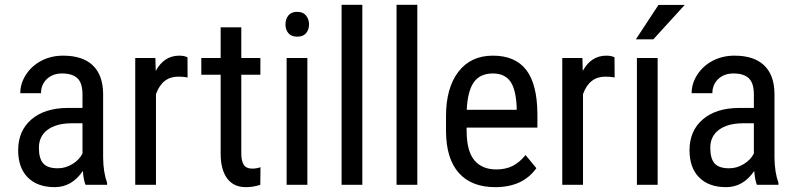

<svg xmlns="http://www.w3.org/2000/svg" viewBox="-20 -770 3316 800"><path d="M336.4 0Q328.6 -17.1 325.2 -57.6Q279.3 9.8 208 9.8Q136.2 9.8 95.9 -30.5Q55.7 -70.8 55.7 -144Q55.7 -224.6 110.4 -272Q165 -319.3 260.3 -320.3H323.7V-376.5Q323.7 -423.8 302.7 -443.8Q281.7 -463.9 238.8 -463.9Q199.7 -463.9 175.3 -440.7Q150.9 -417.5 150.9 -381.8H64.5Q64.5 -422.4 88.4 -459.2Q112.3 -496.1 152.8 -517.1Q193.4 -538.1 243.2 -538.1Q324.2 -538.1 366.5 -497.8Q408.7 -457.5 409.7 -380.4V-113.8Q410.2 -52.7 426.3 -7.8V0ZM221.2 -68.8Q252.9 -68.8 281.7 -86.4Q310.5 -104 323.7 -130.4V-256.3H274.9Q213.4 -255.4 177.7 -228.8Q142.1 -202.1 142.1 -154.3Q142.1 -109.4 160.2 -89.1Q178.2 -68.8 221.2 -68.8Z M761.7 -447.3Q743.7 -450.7 722.7 -450.7Q656.2 -450.7 629.9 -377.9V0H543.5V-528.3H627.4L628.9 -474.6Q663.6 -538.1 727.1 -538.1Q747.6 -538.1 761.2 -531.2Z M985.4 -656.2V-528.3H1064.9V-458.5H985.4V-130.9Q985.4 -99.6 995.6 -83.5Q1005.9 -67.4 1030.8 -67.4Q1047.9 -67.4 1065.4 -73.2L1064.5 0Q1035.2 9.8 1004.4 9.8Q953.1 9.8 926.3 -26.9Q899.4 -63.5 899.4 -130.4V-458.5H818.8V-528.3H899.4V-656.2Z M1260.7 0H1174.3V-528.3H1260.7ZM1267.6 -668.5Q1267.6 -646.5 1255.4 -631.8Q1243.2 -617.2 1218.3 -617.2Q1193.8 -617.2 1181.6 -631.8Q1169.4 -646.5 1169.4 -668.5Q1169.4 -690.4 1181.6 -705.6Q1193.8 -720.7 1218.3 -720.7Q1242.7 -720.7 1255.1 -705.3Q1267.6 -689.9 1267.6 -668.5Z M1489.7 0H1403.3V-750H1489.7Z M1718.8 0H1632.3V-750H1718.8Z M2043.5 9.8Q1944.8 9.8 1892.1 -49.1Q1839.4 -107.9 1838.4 -221.7V-285.6Q1838.4 -403.8 1889.9 -470.9Q1941.4 -538.1 2033.7 -538.1Q2126.5 -538.1 2172.4 -479Q2218.3 -419.9 2219.2 -294.9V-238.3H1924.3V-226.1Q1924.3 -141.1 1956.3 -102.5Q1988.3 -64 2048.3 -64Q2086.4 -64 2115.5 -78.4Q2144.5 -92.8 2169.9 -124L2214.8 -69.3Q2158.7 9.8 2043.5 9.8ZM2033.7 -463.9Q1980 -463.9 1954.1 -427Q1928.2 -390.1 1924.8 -312.5H2132.8V-324.2Q2129.4 -399.4 2105.7 -431.6Q2082 -463.9 2033.7 -463.9Z M2541 -447.3Q2522.9 -450.7 2502 -450.7Q2435.5 -450.7 2409.2 -377.9V0H2322.8V-528.3H2406.7L2408.2 -474.6Q2442.9 -538.1 2506.3 -538.1Q2526.9 -538.1 2540.5 -531.2Z M2720.2 0H2633.8V-528.3H2720.2ZM2723.6 -749.5H2833L2702.1 -606H2629.4Z M3133.8 0Q3126 -17.1 3122.6 -57.6Q3076.7 9.8 3005.4 9.8Q2933.6 9.8 2893.3 -30.5Q2853 -70.8 2853 -144Q2853 -224.6 2907.7 -272Q2962.4 -319.3 3057.6 -320.3H3121.1V-376.5Q3121.1 -423.8 3100.1 -443.8Q3079.1 -463.9 3036.1 -463.9Q2997.1 -463.9 2972.7 -440.7Q2948.2 -417.5 2948.2 -381.8H2861.8Q2861.8 -422.4 2885.7 -459.2Q2909.7 -496.1 2950.2 -517.1Q2990.7 -538.1 3040.5 -538.1Q3121.6 -538.1 3163.8 -497.8Q3206.1 -457.5 3207 -380.4V-113.8Q3207.5 -52.7 3223.6 -7.8V0ZM3018.6 -68.8Q3050.3 -68.8 3079.1 -86.4Q3107.9 -104 3121.1 -130.4V-256.3H3072.3Q3010.7 -255.4 2975.1 -228.8Q2939.5 -202.1 2939.5 -154.3Q2939.5 -109.4 2957.5 -89.1Q2975.6 -68.8 3018.6 -68.8Z"/></svg>

Font: TypoPRO Roboto
Style: Regular
Weight: 400
Designer: Google
Version: Version 2.136; 2016